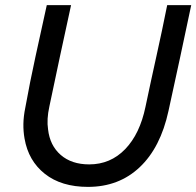

<svg xmlns="http://www.w3.org/2000/svg" viewBox="-20 -720 768 751"><path d="M639 -286Q608 -143 526.5 -66Q445 11 324 11Q220 11 155.5 -40Q91 -91 76 -178Q71 -206 71.5 -235.5Q72 -265 79 -299Q97 -399 119 -499.5Q141 -600 163 -700H258Q236 -600 215 -501.5Q194 -403 173 -303Q162 -253 168 -214Q175 -151 217.5 -114Q260 -77 329 -77Q412 -77 469.5 -136.5Q527 -196 549 -302Q570 -402 592 -501Q614 -600 634 -700H728Q706 -596 684 -493Q662 -390 639 -286Z"/></svg>

Font: Rosa Sans
Style: Italic
Weight: 400
Italic angle: -12°
Designer: Pentagram / MCKL
Foundry: Pentagram / MCKL
Version: Version 1.005;September 16, 2019;FontCreator 11.5.0.2425 64-